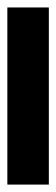

<svg xmlns="http://www.w3.org/2000/svg" viewBox="162 -202 151 515"><g transform="rotate(90 237.5 55.5)"><path d="M475.1 0V111.3H0V0Z"/></g></svg>

Font: Inter Display
Style: Bold
Weight: 700
Designer: Rasmus Andersson
Foundry: rsms
Version: Version 4.001;git-9221beed3